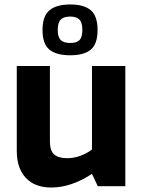

<svg xmlns="http://www.w3.org/2000/svg" viewBox="-20 -832 635 858"><path d="M55 -157V-537H203V-201Q203 -158 222.5 -141.5Q242 -125 281 -125Q309 -125 338.5 -135.5Q368 -146 391 -164V-537H540V0H417L391 -55Q298 6 209 6Q136 6 95.5 -37Q55 -80 55 -157ZM170 -698Q170 -760 201 -786Q232 -812 294 -812Q356 -812 386 -786Q416 -760 416 -698Q416 -636 386 -610.5Q356 -585 294 -585Q231 -585 200.5 -610.5Q170 -636 170 -698ZM348 -698Q348 -731 335 -744.5Q322 -758 294 -758Q265 -758 251.5 -744.5Q238 -731 238 -698Q238 -666 251.5 -653Q265 -640 294 -640Q323 -640 335.5 -653Q348 -666 348 -698Z"/></svg>

Font: Exo
Style: Bold
Weight: 700
Designer: Natanael Gama
Foundry: Natanael Gama
Version: Version 1.500; ttfautohint (v1.6)